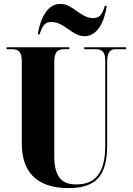

<svg xmlns="http://www.w3.org/2000/svg" viewBox="-20 -957 682 987"><path d="M415 -771C480 -771 516 -842 529 -927H519C504 -879 490 -864 459 -864C392 -864 356 -937 290 -937C225 -937 188 -866 174 -781H184C199 -829 213 -844 244 -844C312 -844 349 -771 415 -771ZM330 10C475 10 531 -53 531 -214V-641C531 -697 554 -704 574 -704H628V-714H413V-704H469C499 -704 521 -697 521 -645V-208C521 -68 470 -9 372 -9C300 -9 259 -44 259 -155V-641C259 -697 283 -704 312 -704H336V-714H14V-704H39C68 -704 92 -697 92 -645V-218C92 -54 191 10 330 10Z"/></svg>

Font: Noto Serif Display ExtraCondensed Black
Style: Regular
Weight: 900
Width: 2
Designer: Monotype Design Team
Foundry: Monotype Imaging Inc.
Version: Version 2.009